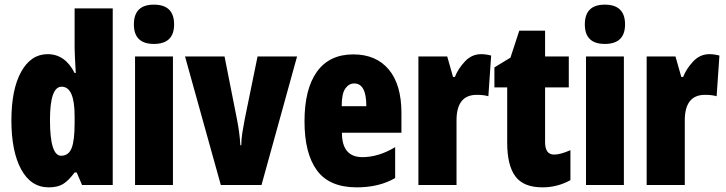

<svg xmlns="http://www.w3.org/2000/svg" viewBox="-20 -796 3124 826"><path d="M195 -280Q195 -423 245 -423Q301 -423 301 -297V-265Q301 -191 288 -158.5Q275 -126 243 -126Q195 -126 195 -280ZM301 -54H310L333 0H465V-760H301V-588Q301 -573 302.5 -546.5Q304 -520 306 -482H301Q260 -563 185 -563Q113 -563 71 -487Q29 -411 29 -278Q29 -145 71 -67.5Q113 10 190 10Q228 10 251.5 -4.5Q275 -19 301 -54Z M556 -691Q556 -607 642 -607Q729 -607 729 -691Q729 -776 642 -776Q556 -776 556 -691ZM561 -553V0H724V-553Z M1105 0 1258 -553H1088L1033 -284Q1027 -253 1022.5 -224.5Q1018 -196 1018 -171H1014Q1011 -226 999 -285L946 -553H776L930 0Z M1290 -274Q1290 -136 1343.5 -63Q1397 10 1515 10Q1611 10 1680 -30V-163Q1609 -120 1539 -120Q1451 -120 1451 -225H1707V-310Q1707 -432 1652.5 -497Q1598 -562 1500 -562Q1397 -562 1343.5 -487.5Q1290 -413 1290 -274ZM1556 -339H1450Q1450 -393 1465.5 -415Q1481 -437 1504 -437Q1556 -437 1556 -339Z M1937 -465H1929L1904 -553H1780V0H1944V-278Q1944 -388 2031 -388Q2061 -388 2081 -382L2093 -557Q2070 -563 2050 -563Q2009 -563 1979.5 -531Q1950 -499 1937 -465Z M2325 -184V-420H2427V-553H2325V-664H2214L2176 -548L2107 -506V-420H2162V-182Q2162 -85 2197 -37.5Q2232 10 2314 10Q2378 10 2434 -21V-150Q2391 -131 2364 -131Q2325 -131 2325 -184Z M2496 -691Q2496 -607 2582 -607Q2669 -607 2669 -691Q2669 -776 2582 -776Q2496 -776 2496 -691ZM2501 -553V0H2664V-553Z M2919 -465H2911L2886 -553H2762V0H2926V-278Q2926 -388 3013 -388Q3043 -388 3063 -382L3075 -557Q3052 -563 3032 -563Q2991 -563 2961.5 -531Q2932 -499 2919 -465Z"/></svg>

Font: Noto Sans Display Condensed Black
Style: Regular
Weight: 900
Width: 3
Designer: Monotype Design team
Foundry: Monotype Imaging Inc.
Version: 1.000